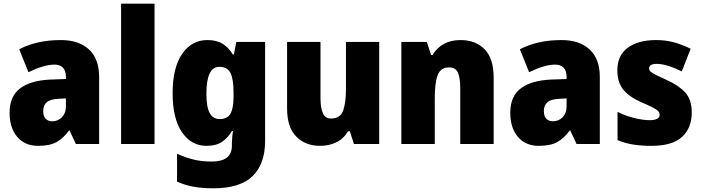

<svg xmlns="http://www.w3.org/2000/svg" viewBox="-20 -780 3801 1040"><path d="M310 -563Q407 -563 462 -512Q517 -461 517 -363V0H391L357 -73H354Q322 -30 285.5 -10Q249 10 186 10Q115 10 73.5 -38.5Q32 -87 32 -169Q32 -258 88.5 -301Q145 -344 252 -349L337 -352V-362Q337 -398 320.5 -414Q304 -430 275 -430Q245 -430 209 -419Q173 -408 134 -389L84 -513Q129 -537 185.5 -550Q242 -563 310 -563ZM299 -245Q253 -243 233.5 -226.5Q214 -210 214 -179Q214 -150 227.5 -136.5Q241 -123 263 -123Q294 -123 315.5 -145Q337 -167 337 -202V-247Z M817 0H636V-760H817Z M1103 -563Q1154 -563 1186.5 -542.5Q1219 -522 1241 -485H1247L1260 -553H1416V-17Q1416 108 1348 174Q1280 240 1136 240Q1076 240 1029 231.5Q982 223 939 204V53Q987 74 1029.5 84.5Q1072 95 1127 95Q1236 95 1236 10V1Q1236 -13 1237.5 -32.5Q1239 -52 1242 -70H1236Q1215 -34 1183 -12Q1151 10 1099 10Q1016 10 965.5 -64Q915 -138 915 -275Q915 -413 966.5 -488Q1018 -563 1103 -563ZM1168 -418Q1098 -418 1098 -272Q1098 -200 1116 -167.5Q1134 -135 1170 -135Q1212 -135 1228.5 -164.5Q1245 -194 1245 -256V-281Q1245 -349 1229 -383.5Q1213 -418 1168 -418Z M2034 -553V0H1897L1875 -69H1865Q1841 -28 1801.5 -9Q1762 10 1713 10Q1635 10 1585 -40Q1535 -90 1535 -193V-553H1716V-249Q1716 -195 1729 -166.5Q1742 -138 1773 -138Q1823 -138 1838.5 -180.5Q1854 -223 1854 -300V-553Z M2475 -563Q2556 -563 2605 -513Q2654 -463 2654 -360V0H2473V-304Q2473 -359 2460 -387Q2447 -415 2413 -415Q2367 -415 2351 -374Q2335 -333 2335 -246V0H2154V-553H2292L2315 -482H2323Q2346 -521 2384 -542Q2422 -563 2475 -563Z M3022 -563Q3119 -563 3174 -512Q3229 -461 3229 -363V0H3103L3069 -73H3066Q3034 -30 2997.5 -10Q2961 10 2898 10Q2827 10 2785.5 -38.5Q2744 -87 2744 -169Q2744 -258 2800.5 -301Q2857 -344 2964 -349L3049 -352V-362Q3049 -398 3032.5 -414Q3016 -430 2987 -430Q2957 -430 2921 -419Q2885 -408 2846 -389L2796 -513Q2841 -537 2897.5 -550Q2954 -563 3022 -563ZM3011 -245Q2965 -243 2945.5 -226.5Q2926 -210 2926 -179Q2926 -150 2939.5 -136.5Q2953 -123 2975 -123Q3006 -123 3027.5 -145Q3049 -167 3049 -202V-247Z M3727 -170Q3727 -87 3674.5 -38.5Q3622 10 3509 10Q3457 10 3413 3.5Q3369 -3 3325 -21V-174Q3369 -152 3416.5 -140.5Q3464 -129 3498 -129Q3553 -129 3553 -158Q3553 -169 3545 -178Q3537 -187 3514.5 -198.5Q3492 -210 3448 -229Q3386 -257 3355 -296Q3324 -335 3324 -400Q3324 -480 3380.5 -521.5Q3437 -563 3534 -563Q3585 -563 3629.5 -551Q3674 -539 3721 -516L3673 -393Q3638 -411 3601.5 -422.5Q3565 -434 3538 -434Q3496 -434 3496 -410Q3496 -400 3503.5 -392.5Q3511 -385 3532 -374.5Q3553 -364 3595 -345Q3659 -316 3693 -277.5Q3727 -239 3727 -170Z"/></svg>

Font: Noto Sans Gurmukhi UI SemiCondensed Black
Style: Regular
Weight: 900
Width: 4
Designer: Jelle Bosma - Monotype Design Team
Foundry: Monotype Imaging Inc.
Version: Version 2.004; ttfautohint (v1.8.4.7-5d5b)